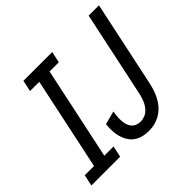

<svg xmlns="http://www.w3.org/2000/svg" viewBox="-206 -854 1051 1051"><g transform="rotate(-45 319.5 -328.0)"><path d="M390.5 12Q309.6 12 274.7 -41.1Q239.7 -94.1 249.7 -181.1L327.4 -201.1Q320.1 -163.3 322.7 -129.9Q325.4 -96.5 343.1 -76.4Q360.8 -56.3 395.5 -56.3Q412.9 -56.3 432.7 -65.3Q452.5 -74.3 470.2 -100.3Q487.9 -126.3 498.2 -176.8L602.6 -668H682.3L577 -172Q557.7 -79.5 509.1 -33.7Q460.6 12 390.5 12ZM-44.4 0 -30.3 -65.1H41.2L155.3 -602.9H83.8L97.6 -668H320.4L306.6 -602.9H235L120.9 -65.1H192.4L178.4 0Z"/></g></svg>

Font: Atkinson Hyperlegible Mono ExtraLight
Style: Italic
Weight: 200
Italic angle: -12°
Monospace: yes
Designer: Elliott Scott, Megan Eiswerth, Linus Boman, Theodore Petrosky, Letters from Sweden
Foundry: Applied Design Works, Letters from Sweden
Version: Version 2.001